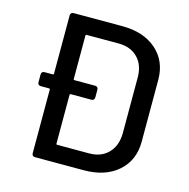

<svg xmlns="http://www.w3.org/2000/svg" viewBox="-104 -800 885 901"><g transform="rotate(15 339.0 -350.0)"><path d="M609 -500V-200Q609 -109 547 -54.5Q485 0 381 0H144Q137 0 133 -4Q129 -8 129 -15V-324Q129 -329 124 -329H84Q77 -329 73 -333Q69 -337 69 -344V-382Q69 -389 73 -393Q77 -397 84 -397H124Q129 -397 129 -402V-685Q129 -692 133 -696Q137 -700 144 -700H381Q485 -700 547 -645.5Q609 -591 609 -500ZM513 -486Q513 -546 478.5 -581.5Q444 -617 385 -617H230Q225 -617 225 -612V-402Q225 -397 230 -397H330Q337 -397 341 -393Q345 -389 345 -382V-344Q345 -337 341 -333Q337 -329 330 -329H230Q225 -329 225 -324V-88Q225 -83 230 -83H385Q443 -83 477.5 -118.5Q512 -154 513 -214Z"/></g></svg>

Font: Barlow_Medium_SS
Style: Regular
Weight: 500
Designer: Jeremy Tribby
Foundry: Jeremy Tribby
Version: Version 1.101 August 23, 2024